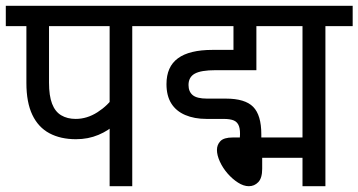

<svg xmlns="http://www.w3.org/2000/svg" viewBox="-20 -642 1236 662"><path d="M436 -552V0H358V-244L377 -214Q355 -192 319.5 -177Q284 -162 242 -162Q189 -162 150.5 -182.5Q112 -203 91.5 -246Q71 -289 71 -356V-552H0V-622H530V-552ZM358 -552H149V-357Q149 -312 159.5 -284.5Q170 -257 191 -244.5Q212 -232 241 -232Q280 -232 316 -255Q352 -278 374 -311L358 -263Z M838 0Q820 0 800.5 -12.5Q781 -25 764.5 -44Q748 -63 738 -85Q728 -107 728 -125Q728 -143 740 -155.5Q752 -168 783 -168H807Q809 -193 804 -207Q799 -221 786.5 -226.5Q774 -232 751 -232H692Q650 -232 618.5 -245.5Q587 -259 570.5 -285.5Q554 -312 554 -352Q554 -412 593.5 -441Q633 -470 713 -470H785V-552H516V-622H1196V-552H1102V0H1023V-98H884V-60Q884 -28 870.5 -14Q857 0 838 0ZM864 -552V-400H723Q673 -400 651.5 -388Q630 -376 630 -349Q630 -326 644.5 -314Q659 -302 694 -302H759Q825 -302 853 -273.5Q881 -245 881 -179V-168H1023V-552Z"/></svg>

Font: Noto Sans Devanagari SemiCondensed
Style: Regular
Weight: 400
Width: 4
Designer: Jelle Bosma - Monotype Design Team
Foundry: Monotype Imaging Inc.
Version: Version 2.006